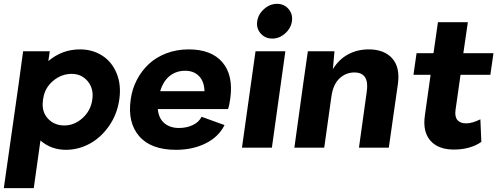

<svg xmlns="http://www.w3.org/2000/svg" viewBox="-33 -766 2580 996"><path d="M225.1 -500 217.8 -449.2Q289.1 -509.8 381.8 -509.8Q446.3 -509.8 496.6 -478Q546.9 -446.3 571.8 -386.2Q596.7 -326.2 585.9 -250Q574.7 -172.4 532.2 -111.8Q489.7 -51.3 431.2 -20Q372.6 11.2 309.1 11.2Q232.4 11.2 176.8 -37.1L142.1 210H-13.2L64 -332L86.9 -500ZM189.9 -246.1Q181.6 -188.5 214.6 -151.9Q247.6 -115.2 300.8 -115.2Q352.5 -115.2 395 -153.3Q437.5 -191.4 445.8 -249Q454.1 -306.2 422.1 -344.5Q390.1 -382.8 338.9 -382.8Q285.2 -382.8 241.7 -345.9Q198.2 -309.1 190.9 -252L189.9 -252.9Z M879.9 11.2Q750 11.2 689 -59.6Q627.9 -130.4 645 -250Q652.3 -304.2 676.8 -351.3Q701.2 -398.4 739 -433.8Q776.9 -469.2 830.3 -489.5Q883.8 -509.8 945.8 -509.8Q1064 -509.8 1121.1 -442.4Q1178.2 -375 1161.6 -254.9Q1157.2 -220.7 1149.9 -200.2H785.6Q790 -151.9 819.6 -127Q849.1 -102.1 895 -102.1Q935.5 -102.1 967.5 -117.4Q999.5 -132.8 1012.7 -160.2L1131.8 -117.2Q1101.6 -56.2 1034.2 -22.5Q966.8 11.2 879.9 11.2ZM797.9 -293H1027.8Q1026.4 -343.8 999.3 -371.3Q972.2 -398.9 927.7 -398.9Q881.3 -398.9 847.7 -372.3Q814 -345.7 797.9 -293Z M1379.4 -565.9Q1342.3 -565.9 1319.1 -592.5Q1295.9 -619.1 1301.3 -655.8Q1306.6 -692.4 1336.9 -719.2Q1367.2 -746.1 1404.3 -746.1Q1440.9 -746.1 1463.9 -719.2Q1486.8 -692.4 1481.4 -655.8Q1476.1 -619.1 1446 -592.5Q1416 -565.9 1379.4 -565.9ZM1222.2 0 1292.5 -500H1447.3L1377.4 0Z M1879.9 -509.8Q1959.5 -509.8 2001.2 -463.6Q2043 -417.5 2031.2 -331.1L1983.9 0H1829.1L1869.1 -287.1Q1885.3 -390.1 1805.2 -390.1Q1761.2 -390.1 1728 -359.1Q1694.8 -328.1 1686 -264.2L1648.9 0H1494.1L1540 -332L1564 -500H1702.1L1693.8 -407.2Q1724.6 -458 1772.7 -483.9Q1820.8 -509.8 1879.9 -509.8Z M2330.1 -195.8Q2325.2 -161.1 2339.6 -143.6Q2354 -126 2385.7 -126Q2416 -126 2459 -147L2463.9 -29.8Q2406.2 9.8 2321.8 9.8Q2240.2 9.8 2199.7 -36.4Q2159.2 -82.5 2170.9 -166L2200.7 -377.9H2111.8L2127.9 -490.2H2215.8L2238.8 -650.9H2394L2370.6 -490.2H2526.9L2510.7 -377.9H2356Z"/></svg>

Font: Human Sans Bold
Style: Italic
Weight: 700
Italic angle: -8°
Designer: Tim Radville
Foundry: Continuum
Version: Version 1.000;FEAKit 1.0